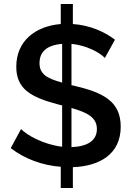

<svg xmlns="http://www.w3.org/2000/svg" viewBox="-20 -835 668 967"><path d="M588 -197C588 -326 498 -369 354 -403L340 -406V-614C416 -607 485 -569 508 -543L559 -635C505 -676 432 -708 347 -714V-815H286V-714C157 -703 62 -628 62 -499C62 -388 133 -346 273 -309L293 -304V-96C199 -107 116 -154 86 -185L34 -89C104 -35 193 -2 286 5V112H347V7C481 2 588 -58 588 -197ZM179 -517C179 -573 215 -608 293 -614V-419C216 -440 179 -462 179 -517ZM340 -94V-291C421 -268 468 -243 468 -185C468 -128 422 -97 340 -94Z"/></svg>

Font: FIGSv2-sans-serif SemiBold
Style: Regular
Weight: 600
Designer: Matt McInerney, Pablo Impallari, Rodrigo Fuenzalida,Mirko Velimirovic
Foundry: Matt McInerney, Pablo Impallari, Rodrigo Fuenzalida
Version: Version 4.021;hotconv 1.0.109;makeotfexe 2.5.65596